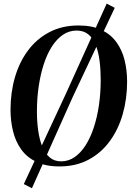

<svg xmlns="http://www.w3.org/2000/svg" viewBox="-20 -890 712 1040"><path d="M302 11.5Q228 11.5 177 -13Q126 -37.5 95.2 -80.2Q64.5 -123 50.8 -178.5Q37 -234 37 -295.5Q37 -389 61 -471.5Q85 -554 132 -617Q179 -680 247.8 -716Q316.5 -752 405.5 -752Q479.5 -752 530 -727.8Q580.5 -703.5 611 -661Q641.5 -618.5 655 -563.8Q668.5 -509 668.5 -448Q668.5 -355 644.8 -271.8Q621 -188.5 574.2 -124.8Q527.5 -61 459.2 -24.8Q391 11.5 302 11.5ZM311 -16Q351 -16 384.2 -39Q417.5 -62 443.8 -103.2Q470 -144.5 488.2 -200Q506.5 -255.5 516 -321Q525.5 -386.5 525.5 -457Q525.5 -511 519.5 -559.2Q513.5 -607.5 499 -644.8Q484.5 -682 459.2 -703.2Q434 -724.5 395 -724.5Q355 -724.5 321.5 -702Q288 -679.5 261.8 -639Q235.5 -598.5 217.5 -543.5Q199.5 -488.5 189.8 -423.2Q180 -358 180 -286.5Q180 -232.5 186.8 -183.8Q193.5 -135 208.5 -97.2Q223.5 -59.5 248.8 -37.8Q274 -16 311 -16ZM109 107 337 -382.5 558 -870.5 601.5 -847.5 372.5 -361.5 153 129.5Z"/></svg>

Font: Merriweather 144pt SemiBold
Style: Italic
Weight: 600
Italic angle: -7.8°
Version: Version 2.101